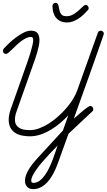

<svg xmlns="http://www.w3.org/2000/svg" viewBox="-20 -939 742 1335"><path d="M680.2 -725.6Q688.5 -725.6 695.3 -719.5Q702.1 -713.4 702.1 -704.6Q702.1 -703.1 695.1 -682.4Q688 -661.6 676 -627.4Q664.1 -593.3 648.4 -548.8Q632.8 -504.4 615.5 -455.6Q598.1 -406.7 580.1 -356.4Q562 -306.2 545.7 -260.3Q529.3 -214.4 515.6 -176.3Q502 -138.2 493.2 -113.8Q497.6 -117.2 506.6 -125.2Q515.6 -133.3 526.9 -143.1Q538.1 -152.8 550.3 -163.3Q562.5 -173.8 573.7 -182.4Q585 -190.9 594 -196.5Q603 -202.1 607.4 -202.1Q617.2 -202.1 622.8 -195.3Q628.4 -188.5 628.4 -179.2Q628.4 -176.3 627.4 -172.4Q626.5 -168.5 624 -166.5L456.1 -8.8L384.8 189.5Q377.9 208.5 369.1 229.5Q360.4 250.5 348.9 271.2Q337.4 292 323.2 311Q309.1 330.1 292 344.5Q274.9 358.9 254.6 367.4Q234.4 376 210.9 376Q184.1 376 168.9 360.1Q153.8 344.2 153.8 317.9Q153.8 296.9 162.4 275.1Q170.9 253.4 183.8 232.9Q196.8 212.4 211.9 194.1Q227.1 175.8 240.2 161.1L417.5 -31.7L455.1 -137.2Q430.2 -110.4 399.4 -84.2Q368.7 -58.1 334.2 -37.4Q299.8 -16.6 262.7 -3.9Q225.6 8.8 187.5 8.8Q158.7 8.8 132.1 3.2Q105.5 -2.4 85.2 -15.6Q64.9 -28.8 52.7 -51Q40.5 -73.2 40.5 -106.9Q40.5 -124 44.4 -143.3Q48.3 -162.6 54.2 -178.7L170.9 -508.8Q174.8 -520 181.6 -540.8Q188.5 -561.5 195.1 -584.2Q201.7 -606.9 206.3 -627.7Q210.9 -648.4 210.9 -660.2Q210.9 -668.5 207.8 -675.3Q204.6 -682.1 194.8 -682.1Q177.7 -682.1 160.2 -673.3Q142.6 -664.6 125.5 -651.4Q108.4 -638.2 92.5 -623Q76.7 -607.9 63.2 -594.7Q49.8 -581.5 39.1 -572.8Q28.3 -564 22 -564Q12.7 -564 6.3 -570.3Q0 -576.7 0 -585.9Q0 -593.8 6.3 -601.1Q20.5 -617.2 43 -638.4Q65.4 -659.7 91.6 -679.2Q117.7 -698.7 144.5 -712.2Q171.4 -725.6 194.8 -725.6Q228 -725.6 241.2 -708.3Q254.4 -690.9 254.4 -659.7Q254.4 -642.6 250 -620.6Q245.6 -598.6 239 -575.9Q232.4 -553.2 225.1 -531.7Q217.8 -510.3 211.9 -494.1L95.2 -164.6Q89.8 -150.4 86.9 -136.2Q84 -122.1 84 -106.9Q84 -84 93.3 -69.8Q102.5 -55.7 117.2 -47.6Q131.8 -39.6 150.4 -36.9Q168.9 -34.2 187.5 -34.2Q218.8 -34.2 252.4 -46.6Q286.1 -59.1 319.3 -80.1Q352.5 -101.1 383.5 -128.7Q414.6 -156.2 440.7 -186.5Q466.8 -216.8 486.1 -247.8Q505.4 -278.8 515.6 -306.6L660.2 -710.9Q662.6 -717.3 668 -721.4Q673.3 -725.6 680.2 -725.6ZM380.4 73.2Q373.5 81.1 357.2 97.4Q340.8 113.8 320.6 135.5Q300.3 157.2 278.3 182.4Q256.3 207.5 238.5 231.9Q220.7 256.3 209 278.6Q197.3 300.8 197.3 316.9Q197.3 324.7 200.4 328.6Q203.6 332.5 211.9 332.5Q235.4 332.5 255.4 317.6Q275.4 302.7 292.2 279.1Q309.1 255.4 323 225.8Q336.9 196.3 347.7 167.5Q358.4 138.7 366.7 113.5Q375 88.4 380.4 73.2ZM344.7 -897.9Q344.7 -906.7 351.1 -913.1Q357.4 -919.4 366.2 -919.4Q376 -919.4 380.6 -912.6Q385.3 -905.8 387.7 -895.3Q390.1 -884.8 392.1 -872.8Q394 -860.8 399.2 -850.3Q404.3 -839.8 413.8 -833Q423.3 -826.2 441.4 -826.2Q467.3 -826.2 488.3 -838.4Q509.3 -850.6 526.1 -865.5Q543 -880.4 555.2 -892.6Q567.4 -904.8 575.7 -904.8Q585 -904.8 590.8 -897.5Q596.7 -890.1 596.7 -881.8Q596.7 -875 590.8 -868.2Q577.6 -853.5 561.5 -838.1Q545.4 -822.8 526.9 -810.5Q508.3 -798.3 488.3 -790.5Q468.3 -782.7 447.3 -782.7Q420.9 -782.7 401.6 -791.5Q382.3 -800.3 369.6 -815.7Q356.9 -831.1 350.8 -852.1Q344.7 -873 344.7 -897.9Z"/></svg>

Font: Helvetia Verbundene
Style: Regular
Weight: 400
Designer: Peter Wiegel, original typeface by Carl Albert Fahrenwaldt 1901
Foundry: Peter Wiegel
Version: Version 2.000